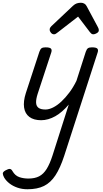

<svg xmlns="http://www.w3.org/2000/svg" viewBox="-116 -860 751 1399"><path d="M184 16Q130 16 98 -8Q66 -32 59.5 -76.5Q53 -121 72 -181L171 -483Q178 -503 187.5 -509Q197 -515 216 -515Q247 -515 255.5 -505.5Q264 -496 257 -476L158 -175Q146 -137 147 -112Q148 -87 164.5 -74.5Q181 -62 215 -62Q241 -62 271 -77Q301 -92 331 -120Q361 -148 389.5 -186Q418 -224 441 -271L509 -483Q516 -503 525.5 -509Q535 -515 554 -515Q585 -515 593.5 -505.5Q602 -496 595 -476L352 275Q323 364 288 417.5Q253 471 204.5 495Q156 519 84 519Q45 519 11.5 507.5Q-22 496 -46.5 477Q-71 458 -85 435Q-94 419 -95.5 406Q-97 393 -75 381Q-55 370 -44 371Q-33 372 -25 387Q-6 420 24.5 430.5Q55 441 91 441Q138 441 169.5 424.5Q201 408 224 371Q247 334 267 272L385 -98Q362 -71 337.5 -49.5Q313 -28 287.5 -13.5Q262 1 235.5 8.5Q209 16 184 16ZM278 -610Q265 -610 255.5 -621Q246 -632 246 -644Q246 -653 250 -659Q254 -665 258 -669L416 -818Q430 -831 444 -835.5Q458 -840 474 -840Q487 -840 498.5 -833.5Q510 -827 516 -814L598 -661Q602 -654 603 -649Q604 -644 604 -639Q604 -627 589.5 -618.5Q575 -610 565 -610Q555 -610 549.5 -615Q544 -620 539 -626L453 -739L306 -625Q300 -621 293 -615.5Q286 -610 278 -610Z"/></svg>

Font: Playwrite MX
Style: Regular
Weight: 400
Designer: Veronika Burian, José Scaglione
Foundry: TypeTogether
Version: Version 1.002